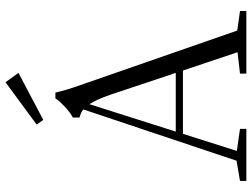

<svg xmlns="http://www.w3.org/2000/svg" viewBox="-126 -766 893 680"><g transform="rotate(-90 320.0 -426.5)"><path d="M234.9 -719.2 218.3 -742.7 368.2 -853 401.4 -807.1ZM18.6 0V-22.5L90.3 -34.7L272 -577.6Q260.7 -586.4 243.2 -590.8V-614.7Q257.8 -621.1 280.8 -642.3Q303.7 -663.6 311 -676.3H331.5Q341.3 -635.3 355 -596.7L551.3 -32.2L620.6 -22.5V0H398.9V-22.5L474.6 -31.2L409.7 -224.6H185.5L125 -33.7L203.1 -22.5V0ZM324.2 -481Q307.1 -530.8 290.5 -555.7L193.4 -250H401.4Z"/></g></svg>

Font: Elstob Light
Style: Regular
Weight: 300
Designer: Peter S. Baker
Version: Version 1.015